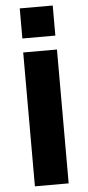

<svg xmlns="http://www.w3.org/2000/svg" viewBox="-61 -951 452 986"><g transform="rotate(-5 165.0 -458.5)"><path d="M78 0V-690H252V0ZM80 -762V-917H250V-762Z"/></g></svg>

Font: Oxanium ExtraLight ExtraBold
Style: Regular
Weight: 800
Version: Version 2.000